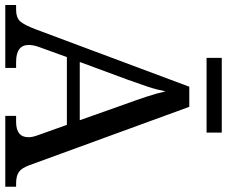

<svg xmlns="http://www.w3.org/2000/svg" viewBox="-88 -792 880 745"><g transform="rotate(90 352.5 -420.0)"><path d="M0 0V-42H19Q48 -42 62.5 -57Q77 -72 95 -120L317 -714H395L621 -95Q632 -64 647.5 -53Q663 -42 692 -42H705V0H430V-42H453Q513 -42 513 -90Q513 -98 511 -107Q509 -116 505 -127L465 -239H202L164 -134Q155 -110 155 -91Q155 -42 221 -42H244V0ZM221 -289H447L385 -464Q369 -508 356 -547Q343 -586 335 -622Q328 -586 317 -553Q306 -520 289 -473ZM205 -781V-840H495V-781Z"/></g></svg>

Font: Noto Serif Oriya
Style: Regular
Weight: 400
Designer: David Williams
Foundry: Google LLC, David Williams
Version: Version 1.051; ttfautohint (v1.8.4.7-5d5b)